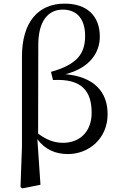

<svg xmlns="http://www.w3.org/2000/svg" viewBox="-20 -829 663 1058"><path d="M93 202 104 209 203 189 186 -62C228 -5 286 20 354 20C469 20 573 -65 573 -200C573 -324 497 -406 341 -420C475 -455 530 -539 530 -627C530 -743 458 -809 336 -809C192 -809 101 -709 101 -517V-21ZM190 -93 191 -585C192 -712 244 -776 326 -776C400 -776 449 -729 449 -631C449 -530 402 -473 261 -433L272 -388C435 -397 485 -323 485 -207C485 -105 421 -42 327 -42C276 -42 232 -61 190 -93Z"/></svg>

Font: Source Han Serif SC Medium
Style: Regular
Weight: 500
Designer: Ryoko NISHIZUKA 西塚涼子 (kana & ideographs); Frank Grießhammer (Latin, Greek & Cyrillic); Wenlong ZHANG 张文龙 (bopomofo); San
Foundry: Adobe
Version: Version 2.003;hotconv 1.1.1;makeotfexe 2.6.0